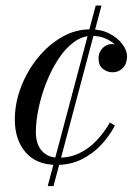

<svg xmlns="http://www.w3.org/2000/svg" viewBox="-20 -574 496 680"><path d="M181 10Q109 10 70.8 -34.5Q32.5 -79 32.5 -150Q32.5 -208 54 -264.8Q75.5 -321.5 113 -368Q150.5 -414.5 198.2 -442.2Q246 -470 299 -470Q340 -470 369.2 -454.2Q398.5 -438.5 414.2 -416.5Q430 -394.5 430 -375Q430 -348.5 415.2 -333.2Q400.5 -318 378.5 -318Q360 -318 344.5 -330Q329 -342 329 -368Q329 -388.5 343 -403.2Q357 -418 376 -418Q390.5 -418 402.5 -414.5Q414.5 -411 421.8 -401.8Q429 -392.5 429 -375H410Q410 -390.5 396 -407.2Q382 -424 358.5 -435.5Q335 -447 305.5 -447Q271.5 -447 241.2 -424.5Q211 -402 186.5 -364.5Q162 -327 144.2 -282Q126.5 -237 116.8 -191Q107 -145 107 -106.5Q107 -64 128.2 -39.8Q149.5 -15.5 188 -15.5Q228 -15.5 261.2 -31.5Q294.5 -47.5 321.5 -75.8Q348.5 -104 369 -140L387 -129.5Q367.5 -92 337.5 -60.2Q307.5 -28.5 268.2 -9.2Q229 10 181 10ZM149 85 319 -554.5H339.5L169.5 85Z"/></svg>

Font: Bodoni Moda 11pt
Style: Italic
Weight: 400
Italic angle: -13°
Version: Version 2.004